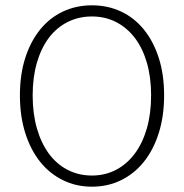

<svg xmlns="http://www.w3.org/2000/svg" viewBox="-20 -691 692 723"><path d="M326 12Q267 12 217 -12.5Q167 -37 131 -82Q95 -127 75 -190.5Q55 -254 55 -332Q55 -410 75 -472.5Q95 -535 131 -579.5Q167 -624 217 -647.5Q267 -671 326 -671Q386 -671 436 -647.5Q486 -624 522 -579.5Q558 -535 578 -472.5Q598 -410 598 -332Q598 -254 578 -190.5Q558 -127 522 -82Q486 -37 436 -12.5Q386 12 326 12ZM326 -30Q376 -30 417 -51.5Q458 -73 487.5 -112.5Q517 -152 533 -207.5Q549 -263 549 -332Q549 -400 533 -455Q517 -510 487.5 -548.5Q458 -587 417 -608Q376 -629 326 -629Q276 -629 234.5 -608Q193 -587 164 -548.5Q135 -510 119 -455Q103 -400 103 -332Q103 -263 119 -207.5Q135 -152 164 -112.5Q193 -73 234.5 -51.5Q276 -30 326 -30Z"/></svg>

Font: Giro Light
Style: Regular
Weight: 300
Designer: Paul D. Hunt
Foundry: Adobe Systems Incorporated
Version: Version 1.000;PS 1.0;hotconv 1.0.88;makeotf.lib2.5.647800